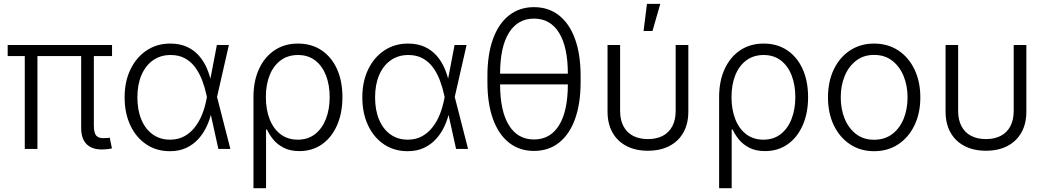

<svg xmlns="http://www.w3.org/2000/svg" viewBox="-20 -775 5440 999"><path d="M520.5 2.4Q462.9 5.4 432.6 -22.9Q402.3 -51.3 402.3 -108.9V-519.5H468.3V-122.1Q468.3 -82 482.2 -67.9Q496.1 -53.7 527.3 -56.6Q537.1 -56.6 541.5 -57.1Q545.9 -57.6 550.8 -59.1L562.5 -2.9Q554.7 -1 543.9 0.5Q533.2 2 520.5 2.4ZM108.9 0V-519.5H174.8V0ZM20 -483.4V-541H563V-483.4Z M864.3 11.7Q793.9 11.7 740.7 -24.2Q687.5 -60.1 658 -123.3Q628.4 -186.5 628.4 -268.6Q628.4 -350.6 658.7 -413.6Q689 -476.6 742.7 -512.5Q796.4 -548.3 866.2 -548.3Q916 -548.3 952.9 -531.2Q989.7 -514.2 1015.4 -484.9Q1041 -455.6 1056.9 -418.2Q1072.8 -380.9 1080.6 -340.3H1103L1108.9 -272L1178.7 0H1116.2L1054.2 -281.2Q1045.9 -319.8 1032 -356.7Q1018.1 -393.6 996.3 -423.6Q974.6 -453.6 942.9 -471.2Q911.1 -488.8 867.7 -488.8Q815.4 -488.8 776.4 -461.4Q737.3 -434.1 716.1 -384.5Q694.8 -335 694.8 -268.1Q694.8 -202.1 715.6 -152.6Q736.3 -103 774.7 -75.7Q813 -48.3 864.7 -48.3Q906.2 -48.3 938 -65.4Q969.7 -82.5 993.2 -112.3Q1016.6 -142.1 1031.5 -179.4Q1046.4 -216.8 1054.2 -257.8L1108.4 -541H1170.9L1108.9 -269L1103.5 -201.7H1083Q1074.2 -158.7 1056.6 -120.1Q1039.1 -81.5 1012.2 -52Q985.4 -22.5 948.7 -5.4Q912.1 11.7 864.3 11.7Z M1298.8 204.1V-270Q1298.8 -353.5 1327.6 -416Q1356.4 -478.5 1408.4 -513.4Q1460.4 -548.3 1530.8 -548.3Q1600.6 -548.3 1652.6 -513.7Q1704.6 -479 1733.2 -416.3Q1761.7 -353.5 1761.7 -269.5Q1761.7 -186.5 1733.6 -123Q1705.6 -59.6 1655.3 -24.2Q1605 11.2 1538.1 11.2Q1490.2 11.2 1456.8 -5.9Q1423.3 -22.9 1402.1 -48.8Q1380.9 -74.7 1369.1 -101.1H1364.3V204.1ZM1529.3 -48.3Q1582 -48.3 1619.1 -77.1Q1656.2 -106 1675.8 -156.2Q1695.3 -206.5 1695.3 -270Q1695.3 -332.5 1676.3 -382.1Q1657.2 -431.6 1620.4 -460.2Q1583.5 -488.8 1530.3 -488.8Q1478 -488.8 1440.4 -460.9Q1402.8 -433.1 1383.1 -383.8Q1363.3 -334.5 1363.3 -270Q1363.3 -205.6 1382.8 -155.3Q1402.3 -105 1439.7 -76.7Q1477.1 -48.3 1529.3 -48.3Z M2101.1 11.7Q2030.8 11.7 1977.5 -24.2Q1924.3 -60.1 1894.8 -123.3Q1865.2 -186.5 1865.2 -268.6Q1865.2 -350.6 1895.5 -413.6Q1925.8 -476.6 1979.5 -512.5Q2033.2 -548.3 2103 -548.3Q2152.8 -548.3 2189.7 -531.2Q2226.6 -514.2 2252.2 -484.9Q2277.8 -455.6 2293.7 -418.2Q2309.6 -380.9 2317.4 -340.3H2339.8L2345.7 -272L2415.5 0H2353L2291 -281.2Q2282.7 -319.8 2268.8 -356.7Q2254.9 -393.6 2233.2 -423.6Q2211.4 -453.6 2179.7 -471.2Q2147.9 -488.8 2104.5 -488.8Q2052.2 -488.8 2013.2 -461.4Q1974.1 -434.1 1952.9 -384.5Q1931.6 -335 1931.6 -268.1Q1931.6 -202.1 1952.4 -152.6Q1973.1 -103 2011.5 -75.7Q2049.8 -48.3 2101.6 -48.3Q2143.1 -48.3 2174.8 -65.4Q2206.5 -82.5 2230 -112.3Q2253.4 -142.1 2268.3 -179.4Q2283.2 -216.8 2291 -257.8L2345.2 -541H2407.7L2345.7 -269L2340.3 -201.7H2319.8Q2311 -158.7 2293.5 -120.1Q2275.9 -81.5 2249 -52Q2222.2 -22.5 2185.5 -5.4Q2148.9 11.7 2101.1 11.7Z M2758.3 10.3Q2683.1 10.3 2628.7 -32.5Q2574.2 -75.2 2545.2 -155.5Q2516.1 -235.8 2516.1 -347.7V-379.9Q2516.1 -492.2 2545.2 -572.3Q2574.2 -652.3 2628.7 -695.1Q2683.1 -737.8 2758.3 -737.8Q2834 -737.8 2888.4 -695.1Q2942.9 -652.3 2971.9 -572.3Q3001 -492.2 3001 -379.9V-347.7Q3001 -235.8 2971.9 -155.5Q2942.9 -75.2 2888.4 -32.5Q2834 10.3 2758.3 10.3ZM2758.3 -49.3Q2843.3 -49.3 2888.9 -123.3Q2934.6 -197.3 2934.6 -336.9V-390.6Q2934.6 -530.3 2888.9 -604.2Q2843.3 -678.2 2758.3 -678.2Q2673.8 -678.2 2627.9 -604.2Q2582 -530.3 2582 -390.6V-336.9Q2582 -197.3 2627.9 -123.3Q2673.8 -49.3 2758.3 -49.3ZM2562 -335.9V-391.6H2956.5V-335.9Z M3351.1 9.3Q3286.6 9.3 3239.5 -15.4Q3192.4 -40 3166.7 -85.7Q3141.1 -131.3 3141.1 -194.8V-541H3206.5V-197.8Q3206.5 -151.4 3223.9 -118.4Q3241.2 -85.4 3273.7 -68.4Q3306.2 -51.3 3351.1 -51.3Q3396.5 -51.3 3428.7 -68.4Q3460.9 -85.4 3478.3 -118.4Q3495.6 -151.4 3495.6 -197.8V-541H3561.5V-194.8Q3561.5 -131.3 3535.9 -85.7Q3510.3 -40 3463.1 -15.4Q3416 9.3 3351.1 9.3ZM3328.6 -613.8 3346.2 -754.9H3415.5L3375 -613.8Z M3721.7 204.1V-270Q3721.7 -353.5 3750.5 -416Q3779.3 -478.5 3831.3 -513.4Q3883.3 -548.3 3953.6 -548.3Q4023.4 -548.3 4075.4 -513.7Q4127.4 -479 4156 -416.3Q4184.6 -353.5 4184.6 -269.5Q4184.6 -186.5 4156.5 -123Q4128.4 -59.6 4078.1 -24.2Q4027.8 11.2 3960.9 11.2Q3913.1 11.2 3879.6 -5.9Q3846.2 -22.9 3825 -48.8Q3803.7 -74.7 3792 -101.1H3787.1V204.1ZM3952.1 -48.3Q4004.9 -48.3 4042 -77.1Q4079.1 -106 4098.6 -156.2Q4118.2 -206.5 4118.2 -270Q4118.2 -332.5 4099.1 -382.1Q4080.1 -431.6 4043.2 -460.2Q4006.3 -488.8 3953.1 -488.8Q3900.9 -488.8 3863.3 -460.9Q3825.7 -433.1 3805.9 -383.8Q3786.1 -334.5 3786.1 -270Q3786.1 -205.6 3805.7 -155.3Q3825.2 -105 3862.5 -76.7Q3899.9 -48.3 3952.1 -48.3Z M4527.8 11.7Q4457.5 11.7 4403.3 -23.9Q4349.1 -59.6 4318.6 -122.8Q4288.1 -186 4288.1 -268.1Q4288.1 -351.1 4318.6 -414.3Q4349.1 -477.5 4403.3 -512.9Q4457.5 -548.3 4527.8 -548.3Q4599.1 -548.3 4653.3 -512.9Q4707.5 -477.5 4738 -414.1Q4768.6 -350.6 4768.6 -268.1Q4768.6 -186 4738 -122.8Q4707.5 -59.6 4653.3 -23.9Q4599.1 11.7 4527.8 11.7ZM4527.8 -47.9Q4583.5 -47.9 4622.6 -77.6Q4661.6 -107.4 4681.9 -157.2Q4702.1 -207 4702.1 -268.1Q4702.1 -329.1 4681.6 -379.2Q4661.1 -429.2 4622.3 -459.2Q4583.5 -489.3 4527.8 -489.3Q4473.1 -489.3 4434.3 -459.2Q4395.5 -429.2 4375 -379.4Q4354.5 -329.6 4354.5 -268.1Q4354.5 -207 4375 -157.2Q4395.5 -107.4 4434.1 -77.6Q4472.7 -47.9 4527.8 -47.9Z M5109.9 9.3Q5045.4 9.3 4998.3 -15.4Q4951.2 -40 4925.5 -85.7Q4899.9 -131.3 4899.9 -194.8V-541H4965.3V-197.8Q4965.3 -151.4 4982.7 -118.4Q5000 -85.4 5032.5 -68.4Q5064.9 -51.3 5109.9 -51.3Q5155.3 -51.3 5187.5 -68.4Q5219.7 -85.4 5237.1 -118.4Q5254.4 -151.4 5254.4 -197.8V-541H5320.3V-194.8Q5320.3 -131.3 5294.7 -85.7Q5269 -40 5221.9 -15.4Q5174.8 9.3 5109.9 9.3Z"/></svg>

Font: Inter 17pt Light
Style: Regular
Weight: 300
Version: Version 4.001;git-66647c0bb